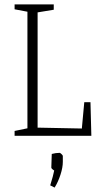

<svg xmlns="http://www.w3.org/2000/svg" viewBox="-20 -614 457 868"><path d="M46 -22 104 -34V-561L46 -572V-594H223V-570L150 -558V-37L350 -33L361 -152H389L393 0H46ZM207 224Q221 179 225 157Q223 156 217.5 151.5Q212 147 212 144L214 82Q232 77 250 77Q252 77 258 82.5Q264 88 264 91V118Q264 143 253.5 175.5Q243 208 227 234Z"/></svg>

Font: Grenze ExtraLight
Style: Regular
Weight: 275
Designer: Renata Polastri
Foundry: Omnibus-Type
Version: Version 1.002; ttfautohint (v1.8)